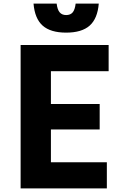

<svg xmlns="http://www.w3.org/2000/svg" viewBox="-20 -1051 690 1071"><path d="M95 0V-800H586V-654H264V-471H536V-329H264V-146H576V0ZM296 -1031Q300 -997 313 -982Q326 -967 349 -967Q373 -967 385.5 -982Q398 -997 402 -1031H531Q524 -947 480 -908Q436 -869 349 -869Q262 -869 218 -908Q174 -947 167 -1031Z"/></svg>

Font: Martian Mono SemiCondensed
Style: Bold
Weight: 700
Width: 4
Designer: Roman Shamin
Foundry: Evil Martians
Version: Version 1.000